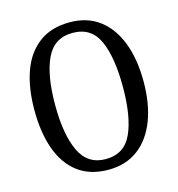

<svg xmlns="http://www.w3.org/2000/svg" viewBox="-109 -820 858 925"><g transform="rotate(-15 320.5 -357.5)"><path d="M320 10Q228 10 167.5 -36Q107 -82 77.5 -165Q48 -248 48 -359Q48 -470 77.5 -552Q107 -634 168 -679.5Q229 -725 321 -725Q408 -725 468.5 -679.5Q529 -634 560.5 -551.5Q592 -469 592 -358Q592 -247 560.5 -164.5Q529 -82 468 -36Q407 10 320 10ZM320 -43Q413 -43 451 -126.5Q489 -210 489 -358Q489 -507 451.5 -589.5Q414 -672 321 -672Q230 -672 190.5 -589.5Q151 -507 151 -358Q151 -210 190.5 -126.5Q230 -43 320 -43Z"/></g></svg>

Font: Noto Serif Sinhala Condensed
Style: Regular
Weight: 400
Width: 3
Designer: Jelle Bosma - Monotype Design Team
Foundry: Monotype Imaging Inc.
Version: Version 2.007; ttfautohint (v1.8.4.7-5d5b)